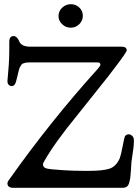

<svg xmlns="http://www.w3.org/2000/svg" viewBox="-20 -898 669 918"><path d="M277.3 -782.2Q259.8 -797.9 259.8 -821.3Q259.8 -844.7 277.3 -861.3Q294.9 -877.9 318.4 -877.9Q342.8 -877.9 359.4 -861.8Q376 -845.7 376 -822.3Q376 -798.8 358.9 -782.2Q341.8 -765.6 318.4 -765.6Q293.9 -765.6 277.3 -782.2ZM15.6 -510.7Q15.6 -514.6 17.6 -534.2Q19.5 -553.7 22 -587.9Q24.4 -622.1 24.4 -661.1V-698.2Q24.4 -725.6 44.9 -725.6Q60.5 -725.6 71.3 -702.1Q80.1 -674.8 126 -674.8H561.5Q585.9 -674.8 585.9 -657.2Q585.9 -649.4 534.2 -581.1Q510.7 -550.8 496.1 -531.2L350.6 -348.6Q240.2 -213.9 191.4 -127Q185.5 -118.2 185.5 -112.3Q185.5 -96.7 203.6 -92.3Q221.7 -87.9 286.1 -84Q334 -81.1 383.8 -81.1H405.3Q470.7 -81.1 502.9 -91.3Q535.2 -101.6 552.7 -141.6Q558.6 -157.2 566.4 -198.7Q574.2 -240.2 577.1 -246.1Q584 -255.9 595.7 -255.9Q603.5 -255.9 611.8 -248.5Q620.1 -241.2 620.1 -227.5V-226.6Q620.1 -208 618.2 -192.4Q616.2 -176.8 613.3 -157.2Q610.4 -137.7 608.4 -123Q607.4 -108.4 606 -84Q604.5 -59.6 603 -49.3Q601.6 -39.1 598.1 -25.9Q594.7 -12.7 587.9 -6.8Q581.1 -1 569.3 0H45.9H43.9Q15.6 0 15.6 -21.5Q15.6 -29.3 24.4 -40Q223.6 -321.3 446.3 -567.4Q460 -583 460 -588.9Q460 -599.6 446.3 -599.6H123Q114.3 -599.6 108.4 -599.1Q102.5 -598.6 97.2 -596.7Q91.8 -594.7 88.4 -593.8Q85 -592.8 81.5 -586.9Q78.1 -581.1 76.2 -578.6Q74.2 -576.2 71.3 -566.4Q68.4 -556.6 67.4 -551.3Q66.4 -545.9 62.5 -531.2Q58.6 -516.6 56.6 -507.8Q50.8 -486.3 36.1 -486.3Q28.3 -486.3 22 -492.2Q15.6 -498 15.6 -510.7Z"/></svg>

Font: Goudy Bookletter 1911
Style: Regular
Weight: 400
Version: Version 2010.07.03